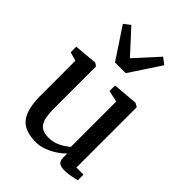

<svg xmlns="http://www.w3.org/2000/svg" viewBox="-249 -996 1129 1129"><g transform="rotate(45 315.5 -431.5)"><path d="M491 9.5Q462.5 9.5 448.8 -1.5Q435 -12.5 435 -39V-72.5Q416.5 -53.5 388 -34.2Q359.5 -15 325.8 -2Q292 11 256.5 11Q162.5 11 122.8 -39.5Q83 -90 83 -204V-492.5L28.5 -508V-554.5L172.5 -567.5H173.5L192.5 -554.5V-210.5Q192.5 -156.5 201 -123.5Q209.5 -90.5 231 -75.5Q252.5 -60.5 292.5 -60.5Q321 -60.5 345.8 -69.5Q370.5 -78.5 390 -91.2Q409.5 -104 422.5 -115.5V-492.5L351 -508.5V-554.5L506.5 -567.5H508L531.5 -554.5V-52.5H590.5L590 -5.5Q572.5 -1.5 547.8 4Q523 9.5 491 9.5ZM255 -650 127 -843.5 167 -874 299.5 -729.5 431 -874 471.5 -843.5 344 -650Z"/></g></svg>

Font: Merriweather Medium
Style: Regular
Weight: 500
Version: Version 2.100